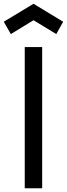

<svg xmlns="http://www.w3.org/2000/svg" viewBox="-48 -1000 356 1020"><path d="M9.5 -819 -28 -884.5 130 -980 287.5 -884.5 251 -819 130 -892.5ZM176 -750V0H83.5V-750Z"/></svg>

Font: Russisch Sans Medium
Style: Regular
Weight: 500
Width: 4
Designer: Michael Sharanda (font) & Cristiano Sobral (main changes)
Foundry: Michael Sharanda
Version: Version 2.00;September 8, 2020;FontCreator 13.0.0.2681 64-bi